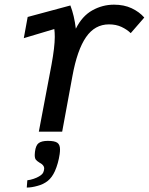

<svg xmlns="http://www.w3.org/2000/svg" viewBox="-20 -578 654 843"><path d="M151.5 196.5Q161 191 166 185.2Q171 179.5 173 169.5L174 161.5Q174 151 163.5 142.5Q161 140.5 152.5 135.5Q142 129 137.2 122.8Q132.5 116.5 132.5 102L133.5 88.5Q137 59.5 150.2 50Q163.5 40.5 190 40.5Q220.5 40.5 232 49Q243.5 57.5 243.5 78Q243.5 87.5 242 98.5Q236 139.5 221 173.5Q208.5 201 190 216Q170.5 231.5 145 238Q119 245.5 97.5 245.5L100 213.5Q113.5 212 127.5 207.2Q141.5 202.5 151.5 196.5ZM206 -293Q220.5 -372 220.5 -416Q220.5 -435 218.5 -450.5L84.5 -410.5L101.5 -503.5L289 -554Q306 -510 313 -452Q340.5 -507.5 385.2 -532.5Q430 -557.5 480.5 -557.5Q524.5 -557.5 558 -541.8Q591.5 -526 613.5 -501L554 -432.5Q537.5 -448.5 513.5 -459.8Q489.5 -471 458.5 -471Q396.5 -471 357.8 -415Q319 -359 298 -244L253 0H150.5Z"/></svg>

Font: JuliaMono Medium
Style: Italic
Weight: 500
Italic angle: -9°
Monospace: yes
Designer: cormullion
Foundry: corm
Version: Version 0.054; ttfautohint (v1.8.4)